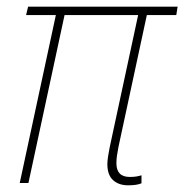

<svg xmlns="http://www.w3.org/2000/svg" viewBox="-20 -547 551 574"><path d="M363 7Q335 7 318 -8.5Q301 -24 301 -56Q301 -66 303 -79Q305 -92 308 -107L393 -502H173L65 0H39L147 -502H58L64 -527H511L507 -502H419L334 -107Q331 -92 329.5 -80.5Q328 -69 328 -59Q328 -18 368 -18Q380 -18 388.5 -19.5Q397 -21 403 -23V1Q396 4 386 5.5Q376 7 363 7Z"/></svg>

Font: Noto Sans SemiCondensed Thin
Style: Italic
Weight: 100
Width: 4
Italic angle: -12°
Designer: Monotype Design Team
Foundry: Monotype Imaging Inc.
Version: Version 2.013; ttfautohint (v1.8.4.7-5d5b)